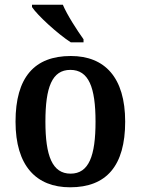

<svg xmlns="http://www.w3.org/2000/svg" viewBox="-20 -786 599 816"><path d="M281 -606H335V-619C308 -657 266 -721 247 -766H116V-756C139 -721 225 -642 281 -606ZM278 10C432 10 512 -81 512 -269C512 -457 425 -548 281 -548C126 -548 46 -457 46 -269C46 -81 134 10 278 10ZM280 -48C202 -48 173 -124 173 -269C173 -415 201 -489 279 -489C357 -489 386 -415 386 -269C386 -124 358 -48 280 -48Z"/></svg>

Font: Noto Serif Armenian SemiCondensed SemiBold
Style: Regular
Weight: 600
Width: 4
Designer: Monotype Design Team
Foundry: Monotype Imaging Inc.
Version: Version 2.008